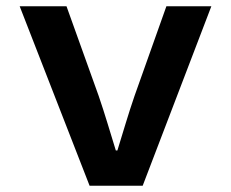

<svg xmlns="http://www.w3.org/2000/svg" viewBox="-20 -595 740 615"><path d="M43 -575 267 0H437L657 -575H513L411 -288C391 -230 374 -171 356 -113H351C333 -171 316 -230 296 -288L193 -575Z"/></svg>

Font: Kawkab Mono
Style: Bold
Weight: 700
Monospace: yes
Designer: Abdullah Arif
Foundry: Abdullah Arif
Version: Version 1.000;PS 000.500;hotconv 1.0.88;makeotf.lib2.5.64775